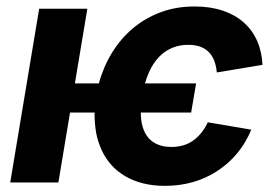

<svg xmlns="http://www.w3.org/2000/svg" viewBox="-20 -573 876 603"><path d="M497.9 10.7Q459.9 10.7 428.8 2.7Q397.7 -5.3 373.2 -19.7Q348.7 -34.1 330.4 -54.3Q312.1 -74.6 300.4 -99.1Q294 -112.9 289.4 -126.8Q284.8 -140.6 282.1 -155.2Q279.5 -169.7 278.2 -185.5Q277 -201.3 277 -219.5H199.9L163.4 0H12.1L103 -545.5H254.3L215.2 -311.1H290.5Q304.7 -363.3 331.9 -407.5Q359 -451.7 397.4 -484Q435.7 -516.3 484.7 -534.6Q533.7 -552.9 592 -552.6Q641.3 -552.6 680 -539.4Q718.8 -526.3 745.7 -502.3Q772.7 -478.3 787.6 -444.4Q802.6 -410.5 804.3 -369.3L660.9 -345.5Q653.1 -432.2 571.4 -432.2Q545.1 -432.2 523.6 -423.8Q502.1 -415.5 485.1 -399.7Q468 -383.9 455.6 -361.5Q443.2 -339.1 435.4 -311.1H595.9L580.3 -219.5H422.2Q422.2 -194.2 428.1 -174.4Q433.9 -154.5 445.8 -140.4Q457.7 -126.4 475.9 -119Q494 -111.5 518.5 -111.5Q559.7 -111.5 588.1 -132.6Q616.5 -153.8 632.5 -188.9L769.2 -165.8Q735.4 -84.2 663.4 -36.6Q591.6 10.7 497.9 10.7Z"/></svg>

Font: Linik Sans
Style: Bold Italic
Weight: 700
Italic angle: 9°
Designer: Fonts by Rasmus Andersson / Changes by Cristiano Sobral with parts from Marc Monis
Foundry: rsms
Version: Version 3.020; ttfautohint (v1.6)